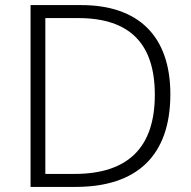

<svg xmlns="http://www.w3.org/2000/svg" viewBox="-20 -734 751 754"><path d="M649 -364C649 -592 524 -714 299 -714H100V0H277C519 0 649 -124 649 -364ZM588 -362C588 -155 483 -51 272 -51H158V-663H287C489 -663 588 -563 588 -362Z"/></svg>

Font: Noto Sans Ethiopic Light
Style: Regular
Weight: 300
Designer: Monotype Design Team
Foundry: Monotype Imaging Inc.
Version: Version 2.102